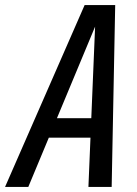

<svg xmlns="http://www.w3.org/2000/svg" viewBox="-59 -740 541 760"><path d="M-39 0 276 -720H353L53 0ZM291 0 321 -720H397L383 0ZM110 -272H356L339 -195H93Z"/></svg>

Font: Instrument Sans Condensed Medium
Style: Italic
Weight: 500
Width: 3
Italic angle: -13°
Designer: Rodrigo Fuenzalida
Foundry: fragTYPE
Version: Version 1.000;gftools[0.9.28]